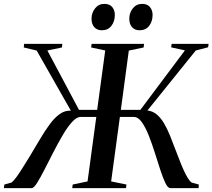

<svg xmlns="http://www.w3.org/2000/svg" viewBox="-39 -969 1094 989"><path d="M-19 0 -16.5 -18.5 21 -29Q32 -38 47.2 -59Q62.5 -80 80 -108.5Q97.5 -137 116.5 -167.5Q143.5 -212.5 168.2 -254.2Q193 -296 217.5 -329.2Q242 -362.5 268.5 -381.5Q295 -400.5 326 -399L150 -708.5L83.5 -724.5L85 -743H282L280 -724.5L205 -709L368 -403H461.5L503 -709L430.5 -724.5L433 -743H703L701 -724.5L624.5 -708.5L583.5 -403H684L913.5 -709.5L843 -725L845 -743H1035.5L1033 -725.5L969.5 -709L720.5 -400Q748.5 -396.5 769.2 -378.8Q790 -361 806.5 -332.8Q823 -304.5 837.2 -269.2Q851.5 -234 866 -195Q877 -166.5 887.5 -139.5Q898 -112.5 908.2 -90.2Q918.5 -68 928.5 -51.8Q938.5 -35.5 948.5 -28.5L985 -18.5L984 0H838Q825.5 0 812.8 -26.5Q800 -53 786.5 -94.8Q773 -136.5 758.2 -183.2Q743.5 -230 726.8 -272Q710 -314 691.2 -340.2Q672.5 -366.5 650.5 -366.5H578.5L533.5 -34.5L612.5 -18.5L610 0H333L335.5 -18.5L412 -34.5L457 -366.5H376Q355.5 -366.5 331.8 -340.2Q308 -314 283.5 -272Q259 -230 235 -183.2Q211 -136.5 189.8 -94.8Q168.5 -53 151.8 -26.5Q135 0 124 0ZM485.5 -813Q461 -813 446.8 -829Q432.5 -845 432.5 -873Q432.5 -903 450.8 -926Q469 -949 498.5 -949Q526.5 -949 539.5 -932.2Q552.5 -915.5 552.5 -892.5Q552.5 -858.5 534.8 -835.8Q517 -813 485.5 -813ZM680 -813Q655.5 -813 641.2 -829Q627 -845 627 -873Q627 -903 645.2 -926Q663.5 -949 693 -949Q720.5 -949 733.8 -932.2Q747 -915.5 747 -892.5Q747 -858.5 729.2 -835.8Q711.5 -813 680 -813Z"/></svg>

Font: Merriweather 144pt Medium
Style: Italic
Weight: 500
Italic angle: -7.8°
Version: Version 2.101